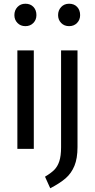

<svg xmlns="http://www.w3.org/2000/svg" viewBox="-20 -797 508 1028"><path d="M161 -527V0H73V-527ZM175 -716Q175 -691 158.5 -674Q142 -657 116 -657Q90 -657 73.5 -674Q57 -691 57 -716Q57 -742 73.5 -759.5Q90 -777 116 -777Q143 -777 159 -760Q175 -743 175 -716ZM395 -10Q395 51 378.5 91Q362 131 331.5 157.5Q301 184 249 211L221 149Q253 130 270.5 112.5Q288 95 297.5 66.5Q307 38 307 -9V-527H395ZM409 -716Q409 -691 392.5 -674Q376 -657 350 -657Q324 -657 307.5 -674Q291 -691 291 -716Q291 -742 307.5 -759.5Q324 -777 350 -777Q377 -777 393 -760Q409 -743 409 -716Z"/></svg>

Font: Fira Sans Extra Condensed
Style: Regular
Weight: 400
Width: 1
Designer: Carrois Corporate & Edenspiekermann AG
Foundry: Carrois Corporate GbR & Edenspiekermann AG
Version: Version 4.203